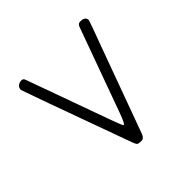

<svg xmlns="http://www.w3.org/2000/svg" viewBox="-71 -546 670 670"><g transform="rotate(45 263.5 -211.0)"><path d="M46.5 -49C50.2 -43.7 56 -41 64 -41C66 -41 202 -90 472 -188C478.7 -190.7 482.8 -193.3 484.5 -196C486.2 -198.7 487 -204.2 487 -212.5C487 -220.8 481.7 -227 471 -231L161.5 -344C95.2 -368.7 61 -381 59 -381C47 -381 41 -372.7 41 -356C41 -348 46 -342.7 56 -340L362 -229C390 -219 404 -212 404 -208C404 -206 390 -200 362 -190L51 -78C44.3 -76 41 -72 41 -66C41 -60 42.8 -54.3 46.5 -49Z"/></g></svg>

Font: Sorts Mill Goudy
Style: Regular
Weight: 400
Version: Version 003.101